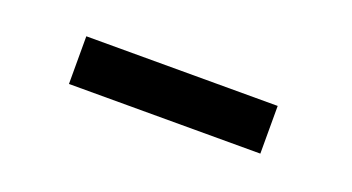

<svg xmlns="http://www.w3.org/2000/svg" viewBox="-24 -809 514 280"><g transform="rotate(20 233.0 -669.0)"><path d="M80 -706H377V-632H80Z"/></g></svg>

Font: Panefresco 500wt
Style: Regular
Weight: 700
Foundry: Campivisivi & Chank Co
Version: Version 1.001